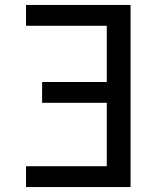

<svg xmlns="http://www.w3.org/2000/svg" viewBox="-20 -755 640 775"><path d="M85 0V-84H411V-340H150V-424H411V-651H85V-735H507V0Z"/></svg>

Font: Zed Mono Medium Extended
Style: Regular
Weight: 500
Width: 7
Monospace: yes
Designer: Belleve Invis
Foundry: Belleve Invis
Version: Version 1.0.0; ttfautohint (v1.8.4)